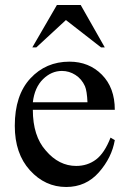

<svg xmlns="http://www.w3.org/2000/svg" viewBox="-20 -731 507 766"><path d="M111 -293Q111 -188 163 -130Q215 -69 284 -69Q329 -69 363 -94.5Q397 -120 421 -182L438 -172Q426 -102 374.5 -43.5Q323 15 244 15Q160 15 99.5 -51.5Q39 -118 39 -229Q39 -351 101 -418Q163 -485 257 -485Q335 -485 386.5 -433Q438 -381 438 -293ZM111 -323H329Q327 -368 319 -387Q306 -416 281 -432Q256 -448 227 -448Q185 -448 151.5 -415Q118 -382 111 -323ZM207 -711H302L398 -542H383L243 -651L125 -542H109Z"/></svg>

Font: MM Ethnic
Style: Regular
Weight: 400
Designer: Khon Soe Zaw Thu
Version: Version 1.00 July 18, 2016, initial release